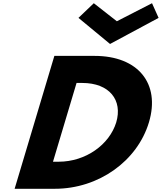

<svg xmlns="http://www.w3.org/2000/svg" viewBox="-20 -1172 1005 1192"><path d="M562.4 -1152 467.1 -1061 663.2 -899 964.6 -1061 923.8 -1152 705.4 -1040ZM317.5 -825 70.8 0H320.5C592.2 0 832.7 -172 904.8 -413C976.5 -653 838 -825 567.3 -825ZM309 -168 455.3 -657H490.4C659.8 -657 742.7 -550 701.5 -412C659 -274 512.3 -168 344.1 -168Z"/></svg>

Font: Hussar
Style: BdSuprExtOblThree
Weight: 700
Foundry: Cannot Into Space Fonts
Version: Version 2.00